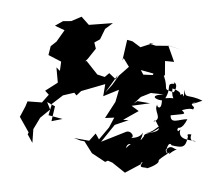

<svg xmlns="http://www.w3.org/2000/svg" viewBox="-127 -1033 1521 1305"><g transform="rotate(15 633.0 -380.5)"><path d="M631 -496 576 -526 553 -493 500 -496 406 -566 326 -519 337 -489 383 -536 410 -583 445 -663 424 -701 456 -732 471 -809 512 -861 357 -807 295 -848 235 -801 181 -786 136 -742 207 -729 174 -640 144 -600 145 -538 240 -517 248 -454 219 -471 255 -373 186 -298 217 -278 175 -194 193 -159 184 -215 89 -197 84 -160 66 -82 151 5 148 19 194 67 176 -25 201 -112 252 -183 219 -227 278 -213 281 -109 350 -143H251L254 -229L244 -211L316 -305L293 -289L381 -336L400 -322L423 -359L569 -447L577 -364L669 -434L667 -348L627 -224L687 -243L670 -169L625 -73L593 -106L563 -47L458 -38L506 -33L533 -35L603 30L705 64L721 51L754 56L854 100L947 13C899 -10 891 69 952 -3C939 41 944 35 989 30C974 47 1069 -15 1054 -39C1054 -49 1081 -78 1111 -112C1112 -82 1104 -108 1158 -148C1140 -129 1103 -184 1078 -106C1095 -169 1078 -127 1100 -101C1077 -96 1083 -195 1112 -162C1189 -164 1209 -170 1204 -249C1193 -261 1198 -265 1223 -268C1216 -206 1274 -236 1265 -230C1249 -238 1139 -196 1142 -281C1120 -255 1144 -266 1122 -271C1133 -348 1112 -329 1118 -284C1123 -294 1152 -276 1170 -361C1117 -348 1067 -296 1053 -357C1142 -393 1157 -387 1118 -411C1199 -459 1190 -415 1193 -451C1173 -460 1156 -477 1198 -484C1138 -459 1134 -438 1236 -509C1127 -531 1119 -486 1101 -550C1101 -521 1115 -483 1096 -518C1049 -494 1122 -526 1018 -537C1031 -442 1075 -492 988 -460C1014 -542 961 -560 1024 -571C997 -585 1059 -588 1033 -514C946 -517 997 -517 942 -601C907 -628 916 -577 929 -605L802 -576L778 -602L867 -601L850 -479L891 -549L945 -611L921 -704L982 -714L915 -811L1014 -807L919 -810L833 -788L785 -790L817 -804L735 -751L672 -776H635L640 -632L644 -650L694 -602L644 -527L616 -454L583 -390L635 -527ZM790 -369 825 -425 884 -469 970 -482C870 -450 934 -432 970 -440C987 -364 942 -389 947 -406C928 -355 1011 -325 952 -285C963 -320 984 -253 1013 -256C982 -281 1026 -260 1013 -269C985 -276 970 -199 911 -201C960 -200 971 -225 1000 -253C1002 -210 907 -206 914 -171C924 -188 885 -118 919 -158C914 -149 854 -130 817 -63C818 -137 903 -67 913 -87C868 -139 906 -105 902 -195C891 -159 862 -148 822 -134C869 -145 818 -198 784 -166L643 -61L703 -196L786 -251L749 -244L836 -329L780 -351L897 -400L810 -392Z"/></g></svg>

Font: Hussar Lance
Style: Italic
Weight: 700
Foundry: Cannot Into Space Fonts, PlusOne Fonts
Version: Version 2.27